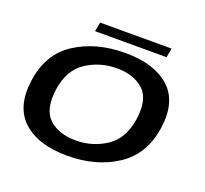

<svg xmlns="http://www.w3.org/2000/svg" viewBox="-121 -841 1054 989"><g transform="rotate(20 406.0 -347.0)"><path d="M341 4.5Q499.5 4.5 612.5 -70Q725.5 -144.5 747.5 -297Q768.5 -446.5 685 -521Q601.5 -595.5 443 -595.5Q284 -595.5 170.5 -522.5Q57 -449.5 36 -297Q15 -147 98.5 -71.2Q182 4.5 341 4.5ZM354.5 -84.5Q262 -84.5 208.5 -133.5Q155 -182.5 170.5 -296Q187 -408.5 261.8 -457.5Q336.5 -506.5 429 -506.5Q521.5 -506.5 575.2 -458Q629 -409.5 613 -296Q596.5 -183.5 521.8 -134Q447 -84.5 354.5 -84.5ZM257 -647.5H649L658 -698H266Z"/></g></svg>

Font: Anybody Expanded Medium
Style: Italic
Weight: 500
Width: 7
Italic angle: -10°
Version: Version 1.113;gftools[0.9.25]